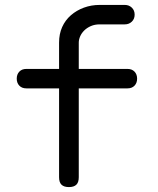

<svg xmlns="http://www.w3.org/2000/svg" viewBox="-20 -750 640 780"><path d="M498 -391H300V-30Q300 -9 290 0.5Q280 10 260 10Q240 10 230 0.5Q220 -9 220 -30V-391H87Q69 -391 58.5 -402Q48 -413 48 -430.5Q48 -448 58.5 -459Q69 -470 87 -470H220V-577Q220 -612 232.5 -640Q245 -668 268 -688Q291 -708 321 -719Q351 -730 385 -730H487Q504 -730 515.5 -719Q527 -708 527 -690.5Q527 -673 515.5 -662Q504 -651 487 -651H385Q365 -651 349 -644Q333 -637 322 -626Q311 -615 305.5 -602Q300 -589 300 -577V-470H498Q516 -470 526.5 -459Q537 -448 537 -430.5Q537 -413 526.5 -402Q516 -391 498 -391Z"/></svg>

Font: Maple Mono NL Light
Style: Regular
Weight: 300
Monospace: yes
Designer: subframe7536
Version: Version 7.000